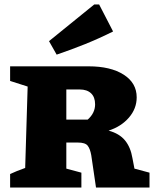

<svg xmlns="http://www.w3.org/2000/svg" viewBox="-20 -834 685 854"><path d="M578 -84 645 -66V0H407L386 -143Q381 -172 370 -186Q359 -200 326 -200H275V-84L342 -66V0H25V-60Q40 -67 55 -73Q70 -79 92 -87L103 -449L25 -474V-539H374Q472 -539 530 -502Q588 -465 588 -401Q588 -351 553.5 -311Q519 -271 463 -253Q511 -240 536 -209.5Q561 -179 569 -131ZM335 -436H275V-302H370Q403 -331 403 -370Q403 -402 385 -419Q367 -436 335 -436ZM232 -591 198 -651 399 -814H421L483 -694Q421 -663 359 -638Q297 -613 232 -591Z"/></svg>

Font: Piazzolla SC ExtraBold
Style: Regular
Weight: 800
Designer: Juan Pablo del Peral
Foundry: Huerta Tipografica
Version: Version 1.330